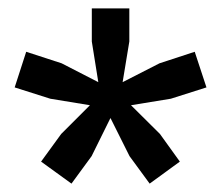

<svg xmlns="http://www.w3.org/2000/svg" viewBox="-20 -828 528 458"><path d="M292.5 -577 361.5 -508.5 409 -442.5 337 -390 289 -455.5 243.5 -546.5 198.5 -455.5 150.5 -390 78 -442.5 126 -508.5 194.5 -577 100 -592.5 15 -619.5 42.5 -704.5 127 -677 214.5 -632 199 -729V-808H288.5V-729L272.5 -632L360.5 -677L444.5 -704.5L472.5 -619.5L387.5 -592.5Z"/></svg>

Font: Encode Sans SmBold
Style: Regular
Weight: 600
Designer: Multiple Designers
Foundry: Impallari Type
Version: Version 3.002; ttfautohint (v1.8.3) -l 8 -r 50 -G 200 -x 14 